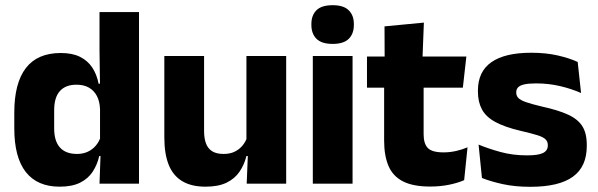

<svg xmlns="http://www.w3.org/2000/svg" viewBox="-20 -707 2301 739"><path d="M209.5 11.5Q123.5 11.5 79.2 -45Q35 -101.5 35 -213V-273.5Q35 -387 79.5 -445Q124 -503 214 -503Q258 -503 287.5 -488.5Q317 -474 334.8 -447.5Q352.5 -421 359.5 -385H401L365 -286Q364 -316.5 353 -337.5Q342 -358.5 322.2 -369.8Q302.5 -381 274.5 -381Q232.5 -381 210.5 -356.5Q188.5 -332 188.5 -283V-212.5Q188.5 -164 210.8 -139.2Q233 -114.5 276.5 -114.5Q299.5 -114.5 317.8 -123Q336 -131.5 348.8 -146.5Q361.5 -161.5 367.5 -180.5L405 -106.5H362Q354.5 -73.5 337 -46.5Q319.5 -19.5 288.5 -4Q257.5 11.5 209.5 11.5ZM363 0 367.5 -124.5 365 -150.5V-349.5V-371L363 -513.5V-660.5H515V0Z M765.5 -491.5V-202.5Q765.5 -175.5 772.5 -155.8Q779.5 -136 796 -125.2Q812.5 -114.5 841 -114.5Q865 -114.5 882.8 -123Q900.5 -131.5 912.8 -146Q925 -160.5 931 -178L954.5 -106.5H928.5Q920.5 -73.5 902.2 -46.5Q884 -19.5 852.2 -4Q820.5 11.5 771 11.5Q716.5 11.5 681.2 -9.8Q646 -31 629.2 -73Q612.5 -115 612.5 -178V-491.5ZM1081.5 -491.5V0H929.5L934.5 -123L928.5 -137V-491.5Z M1184 0V-491.5H1337V0ZM1260.5 -538Q1217.5 -538 1198 -557.8Q1178.5 -577.5 1178.5 -611V-614.5Q1178.5 -648 1198 -667.5Q1217.5 -687 1260.5 -687Q1302.5 -687 1322.2 -667.5Q1342 -648 1342 -614.5V-611Q1342 -577 1322.2 -557.5Q1302.5 -538 1260.5 -538Z M1635.5 11Q1570 11 1531.2 -8.8Q1492.5 -28.5 1475.5 -68Q1458.5 -107.5 1458.5 -165.5V-440H1610.5V-190Q1610.5 -154 1626.8 -137.2Q1643 -120.5 1687.5 -120.5Q1712 -120.5 1736 -126Q1760 -131.5 1779.5 -140L1766.5 -13.5Q1741 -2.5 1707.8 4.2Q1674.5 11 1635.5 11ZM1392.5 -369.5V-489.5H1775L1761.5 -369.5ZM1460.5 -478.5 1460 -605.5 1611.5 -620 1606 -478.5Z M2021 12Q1962.5 12 1915.5 1.8Q1868.5 -8.5 1835 -22L1822 -150.5Q1860.5 -134.5 1907.2 -121.8Q1954 -109 2008.5 -109Q2052 -109 2070.2 -118.2Q2088.5 -127.5 2088.5 -147V-149Q2088.5 -162.5 2079.2 -171.2Q2070 -180 2047.2 -187Q2024.5 -194 1983.5 -203.5Q1922 -218 1886 -237.8Q1850 -257.5 1834.8 -286.2Q1819.5 -315 1819.5 -354.5V-358.5Q1819.5 -431.5 1871.5 -467.8Q1923.5 -504 2024.5 -504Q2081.5 -504 2127 -493.5Q2172.5 -483 2203.5 -468.5L2216.5 -349Q2180.5 -365 2136.2 -375.5Q2092 -386 2043.5 -386Q2014 -386 1997.2 -382Q1980.5 -378 1973.8 -370.5Q1967 -363 1967 -352V-350.5Q1967 -338.5 1975 -330Q1983 -321.5 2004.2 -314Q2025.5 -306.5 2065.5 -297Q2127.5 -283.5 2165.5 -266.2Q2203.5 -249 2221 -221.8Q2238.5 -194.5 2238.5 -149.5V-145Q2238.5 -65.5 2185 -26.8Q2131.5 12 2021 12Z"/></svg>

Font: Anek Telugu
Style: Bold
Weight: 700
Designer: Omkar Bhoir (Telugu), Yesha Goshar (Latin)
Foundry: Ek Type
Version: Version 1.003